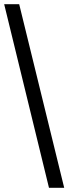

<svg xmlns="http://www.w3.org/2000/svg" viewBox="-20 -780 328 921"><path d="M215 121 0 -760H72L288 121Z"/></svg>

Font: Noto Serif Bengali Black
Style: Regular
Weight: 900
Version: Version 2.003